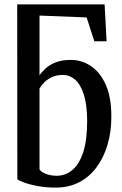

<svg xmlns="http://www.w3.org/2000/svg" viewBox="-20 -839 555 870"><path d="M232 11Q187.5 11 150.2 4Q113 -3 88.5 -12.2Q64 -21.5 58.5 -27L58 -819H454L463 -652H407.5L372.5 -760L159 -768.5V-498Q168.5 -511.5 185.5 -527.8Q202.5 -544 230.8 -555.8Q259 -567.5 301 -567.5Q351 -567.5 392.8 -539.2Q434.5 -511 459.8 -453.8Q485 -396.5 484.5 -308.5Q484.5 -242 467.5 -184Q450.5 -126 418.2 -82Q386 -38 339.2 -13.5Q292.5 11 232 11ZM237.5 -42.5Q277.5 -43 308.8 -69.5Q340 -96 357.5 -150.8Q375 -205.5 375 -291.5Q374.5 -366 359.5 -411.8Q344.5 -457.5 319.8 -478.5Q295 -499.5 266 -499.5Q237 -499.5 215.8 -489.8Q194.5 -480 180.5 -465.8Q166.5 -451.5 159 -438V-72Q165.5 -59.5 188.5 -51Q211.5 -42.5 237.5 -42.5Z"/></svg>

Font: Merriweather 24pt SemiCondensed
Style: Regular
Weight: 400
Width: 4
Designer: Eben Sorkin
Foundry: Eben Sorkin
Version: Version 2.100